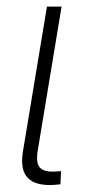

<svg xmlns="http://www.w3.org/2000/svg" viewBox="-20 -549 257 571"><path d="M139.2 1Q85.9 3.9 62.7 -19.8Q39.6 -43.5 47.9 -96.7L119.6 -529.3H163.1L92.3 -101.6Q85.9 -63 99.6 -49.6Q113.3 -36.1 147.9 -39.1Q152.3 -39.6 155.3 -39.6Q158.2 -39.6 161.6 -40L159.7 -1Q155.3 -0.5 149.9 0Q144.5 0.5 139.2 1Z"/></svg>

Font: Inter 24pt ExtraLight
Style: Italic
Weight: 250
Italic angle: -9.3988°
Version: Version 4.001;git-66647c0bb